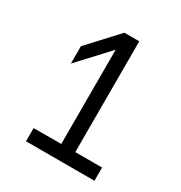

<svg xmlns="http://www.w3.org/2000/svg" viewBox="-171 -857 928 982"><g transform="rotate(30 293.0 -366.0)"><path d="M122.1 0V-78.1H285.2V-634.8L122.1 -459V-561.5L280.3 -732.4H368.2V-78.1H526.4V0Z"/></g></svg>

Font: Consola Mono
Style: Book
Weight: 400
Monospace: yes
Designer: Wojciech Kalinowski "wmk69" (wmk69@o2.pl)
Foundry: Wojciech Kalinowski "wmk69" (wmk69@o2.pl)
Version: Version 2.1.0